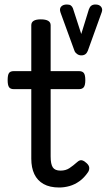

<svg xmlns="http://www.w3.org/2000/svg" viewBox="-20 -816 474 853"><path d="M243 17Q201 17 173.5 1.5Q146 -14 132.5 -42.5Q119 -71 119 -111V-420H41Q26 -420 20 -429Q14 -438 14 -460Q14 -483 20 -491.5Q26 -500 41 -500H119V-704Q119 -717 129.5 -723.5Q140 -730 161 -730Q183 -730 194 -723.5Q205 -717 205 -704V-500H331Q346 -500 352.5 -491.5Q359 -483 359 -460Q359 -438 352.5 -429Q346 -420 331 -420H205V-121Q205 -87 214.5 -72.5Q224 -58 249 -58Q272 -58 288.5 -69Q305 -80 323 -96Q335 -107 345.5 -103.5Q356 -100 365 -91Q376 -81 376.5 -70.5Q377 -60 371 -51Q354 -26 333 -11Q312 4 289 10.5Q266 17 243 17ZM404 -796Q421 -796 429 -786Q437 -776 432 -762L370 -590Q366 -580 359 -575Q352 -570 341 -570Q331 -570 322.5 -576Q314 -582 311 -590L249 -760Q243 -777 251.5 -786.5Q260 -796 277 -796Q289 -796 295 -791.5Q301 -787 304 -779L341 -665L375 -775Q379 -786 386 -791Q393 -796 404 -796Z"/></svg>

Font: Playwrite US Modern
Style: Regular
Weight: 400
Designer: Veronika Burian, José Scaglione
Foundry: TypeTogether
Version: Version 1.002